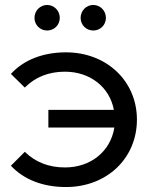

<svg xmlns="http://www.w3.org/2000/svg" viewBox="-20 -747 615 774"><path d="M80 -394C123 -437 177 -458 242 -458C343 -458 422 -396 439 -304H175V-233H441C426 -137 346 -72 242 -72C177 -72 123 -93 80 -135L24 -79C76 -23 153 7 246 7C410 7 532 -108 532 -265C532 -420 410 -536 246 -536C154 -536 76 -506 24 -449ZM119 -675C119 -646 142 -624 170 -624C198 -624 221 -646 221 -675C221 -704 198 -727 170 -727C142 -727 119 -704 119 -675ZM305 -675C305 -646 328 -624 356 -624C384 -624 407 -646 407 -675C407 -704 384 -727 356 -727C328 -727 305 -704 305 -675Z"/></svg>

Font: Malon Grotesk Med
Style: Regular
Weight: 500
Designer: Julieta Ulanovsky
Foundry: Julieta Ulanovsky
Version: Version 7.200